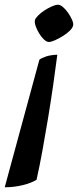

<svg xmlns="http://www.w3.org/2000/svg" viewBox="-77 -520 333 814"><path d="M-57 274 90 -267Q99 -274 118 -280.5Q137 -287 166 -288Q158 -225 148 -156Q138 -87 126.5 -17.5Q115 52 103 118Q91 184 78 242Q56 256 19 265Q-18 274 -57 274ZM130 -342Q121 -342 110 -352Q99 -362 89.5 -377.5Q80 -393 74.5 -408.5Q69 -424 71 -435Q73 -442 84 -453.5Q95 -465 111 -475.5Q127 -486 143 -493Q159 -500 169 -500Q178 -500 189.5 -490.5Q201 -481 211.5 -466Q222 -451 228.5 -436Q235 -421 233 -412Q231 -402 219 -390Q207 -378 190 -367.5Q173 -357 156.5 -349.5Q140 -342 130 -342Z"/></svg>

Font: Texturina 12pt SemiBold
Style: Italic
Weight: 600
Italic angle: -11°
Version: Version 1.002